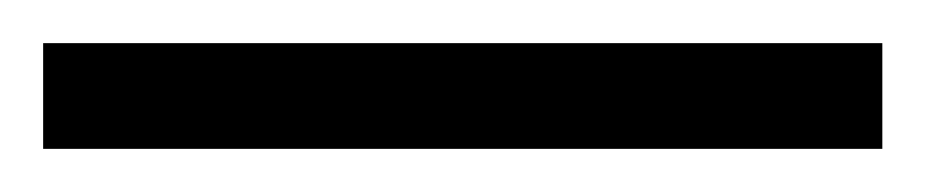

<svg xmlns="http://www.w3.org/2000/svg" viewBox="-24 -829 429 89"><path d="M-4 -760H385V-809H-4Z"/></svg>

Font: Noto Serif Bengali Condensed Thin
Style: Regular
Weight: 100
Width: 3
Designer: Juan Bruce, Universal Thirst, Indian Type Foundry and the Monotype Design Team.
Foundry: Monotype Imaging Inc.
Version: Version 2.003